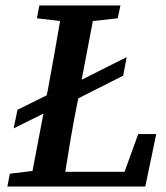

<svg xmlns="http://www.w3.org/2000/svg" viewBox="-20 -683 607 703"><path d="M115 -616 124 -663H421L411 -616L320 -606L279 -391L444 -474L431 -406L267 -323L264 -310Q251 -246 240 -182Q229 -118 219 -54H436L486 -192H552L512 0H7L16 -47L99 -57L139 -267L30 -213L44 -281L151 -334L155 -353Q167 -416 178 -479.5Q189 -543 200 -606Z"/></svg>

Font: Source Serif Pro SemiBold
Style: Italic
Weight: 600
Italic angle: -12°
Designer: Frank Grießhammer
Foundry: Adobe Systems Incorporated
Version: Version 3.001;hotconv 1.0.111;makeotfexe 2.5.65597